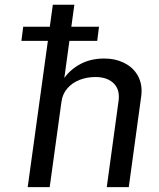

<svg xmlns="http://www.w3.org/2000/svg" viewBox="-20 -774 659 794"><path d="M76 -663.5H186L198.5 -754.5H287.5L275 -663.5H389.5L382 -605H267L246 -451.5Q271 -487 313.2 -509.5Q355.5 -532 411.5 -532Q455.5 -532 490.8 -515.2Q526 -498.5 545.8 -468Q565.5 -437.5 565.5 -398Q565.5 -387.5 564 -376L512.5 0H421.5L470.5 -358Q471.5 -363.5 471.5 -374Q471.5 -412 445.2 -433.8Q419 -455.5 374.5 -455.5Q340 -455.5 309.5 -443.8Q279 -432 258.5 -408.5Q238 -385 234 -352L185.5 0H94.5L178 -605H68.5Z"/></svg>

Font: 1883 Sans
Style: Italic
Weight: 400
Italic angle: -8°
Designer: 1883 Sans project is a fork of Public Sans.
Version: Version 1.009